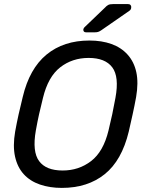

<svg xmlns="http://www.w3.org/2000/svg" viewBox="-20 -908 717 938"><path d="M282 10Q223 10 175 -6.5Q127 -23 96 -57Q65 -91 53.5 -143Q42 -195 54 -265Q62 -309 71 -349.5Q80 -390 91 -434Q124 -573 207.5 -641.5Q291 -710 417 -710Q477 -710 524.5 -693Q572 -676 603.5 -641Q635 -606 646 -555Q657 -504 645 -434Q637 -390 628 -349.5Q619 -309 609 -265Q575 -124 491.5 -57Q408 10 282 10ZM286 -75Q365 -75 425 -121Q485 -167 510 -270Q521 -315 528.5 -350.5Q536 -386 544 -430Q563 -533 528.5 -579Q494 -625 413 -625Q333 -625 274 -579Q215 -533 190 -430Q179 -386 171 -350.5Q163 -315 155 -270Q137 -167 171 -121Q205 -75 286 -75ZM401 -750Q387 -750 387 -763Q388 -771 395 -777L491 -869Q501 -880 509 -884Q517 -888 532 -888H606Q614 -888 618 -883Q622 -878 621 -872Q621 -862 613 -856L476 -761Q466 -754 459 -752Q452 -750 441 -750Z"/></svg>

Font: Rubik
Style: Italic
Weight: 400
Italic angle: -12°
Designer: Hubert and Fischer
Foundry: Hubert and Fischer
Version: Version 2.300;gftools[0.9.30]